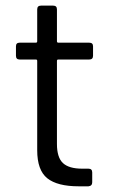

<svg xmlns="http://www.w3.org/2000/svg" viewBox="-20 -656 404 675"><path d="M307.1 -493.2V-460Q307.1 -446.8 293.9 -446.8H185.1Q180.2 -446.8 180.2 -441.9V-149.9Q180.2 -102.5 201.2 -82.8Q222.2 -63 269 -63H291Q304.2 -63 304.2 -49.8V-15.1Q304.2 -2.4 291 -1H256.8Q181.6 -1 146.2 -29.3Q110.8 -57.6 110.8 -127.9V-441.9Q110.8 -446.8 106 -446.8H48.8Q36.1 -446.8 36.1 -460V-493.2Q36.1 -505.9 48.8 -505.9H106Q110.8 -505.9 110.8 -511.2V-623Q110.8 -636.2 124 -636.2H167Q180.2 -636.2 180.2 -623V-511.2Q180.2 -505.9 185.1 -505.9H293.9Q307.1 -505.9 307.1 -493.2Z"/></svg>

Font: Barlow
Style: Regular
Weight: 400
Designer: Jeremy Tribby
Foundry: Jeremy Tribby
Version: Version 1.101